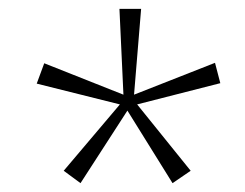

<svg xmlns="http://www.w3.org/2000/svg" viewBox="-20 -492 554 434"><path d="M370 -78 268 -242 162 -78 124 -106 251 -256 63 -303 80 -349 259 -278 250 -472H299L283 -278L466 -350L478 -304L290 -256L411 -106Z"/></svg>

Font: Genos Thin Light
Style: Italic
Weight: 300
Italic angle: -8°
Version: Version 1.010